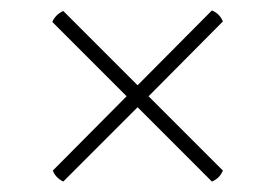

<svg xmlns="http://www.w3.org/2000/svg" viewBox="-20 -537 526 367"><path d="M406 -496C402 -506 395 -513 385 -517L243 -374L101 -516C92 -512 84 -505 80 -495L222 -353L81 -211C84 -202 92 -194 101 -190L243 -332L385 -190C395 -194 402 -201 406 -211L264 -353Z"/></svg>

Font: Arima Koshi Thin
Style: Regular
Weight: 250
Designer: Joana Correia and Natanael Gama
Foundry: NDISCOVER
Version: Version 1.019;PS 001.019;hotconv 1.0.88;makeotf.lib2.5.64775